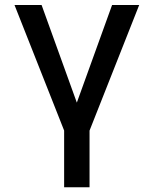

<svg xmlns="http://www.w3.org/2000/svg" viewBox="-20 -538 626 782"><path d="M243.7 0 39.1 -517.6H149.4L308.1 -78.1H277.8L436.5 -517.6H546.9L342.3 0ZM241.2 224.6V-46.9H344.7V224.6Z"/></svg>

Font: Cascadia Code
Style: Regular
Weight: 400
Designer: Aaron Bell
Foundry: Saja Typeworks
Version: Version 2404.023